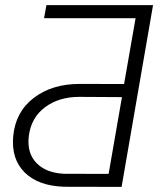

<svg xmlns="http://www.w3.org/2000/svg" viewBox="-20 -731 632 751"><path d="M230.5 -0.5Q129.4 -3.9 76.4 -56.6Q23.4 -109.4 31.7 -198.2Q40.5 -293.5 112.1 -348.1Q183.6 -402.8 292 -402.8L465.3 -402.3L510.3 -659.7H152.3L161.6 -710.9H578.6L455.6 0ZM457 -351.1 290 -352.1Q210.9 -352.1 156.5 -311.8Q102.1 -271.5 92.8 -199.7Q84.5 -132.8 122.6 -93.5Q160.6 -54.2 231.4 -51.3L404.8 -50.8Z"/></svg>

Font: Roboto Light
Style: Italic
Weight: 300
Italic angle: -12°
Designer: Google
Version: Version 2.134; 2016; ttfautohint (v1.6)